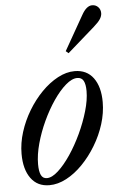

<svg xmlns="http://www.w3.org/2000/svg" viewBox="-58 -889 588 939"><g transform="rotate(-5 236.0 -419.0)"><path d="M146.5 10.5Q87.5 10.5 55.5 -33.8Q23.5 -78 23.5 -153.5Q23.5 -206.5 40.5 -260.5Q57.5 -314.5 87 -363.5Q116.5 -412.5 154.2 -451Q192 -489.5 234 -512Q276 -534.5 317 -534.5Q376.5 -534.5 408.8 -490.8Q441 -447 441 -372Q441 -318.5 424 -264.2Q407 -210 377.2 -160.8Q347.5 -111.5 309.8 -72.8Q272 -34 230 -11.8Q188 10.5 146.5 10.5ZM137 -25Q162 -25 192.5 -52.8Q223 -80.5 253.8 -126Q284.5 -171.5 310 -226Q335.5 -280.5 351.2 -334.5Q367 -388.5 367 -432.5Q367 -465.5 357.8 -482.8Q348.5 -500 327 -500Q301 -500 270.2 -473.5Q239.5 -447 209.2 -402.8Q179 -358.5 154.2 -305.2Q129.5 -252 114.5 -197.5Q99.5 -143 99.5 -96.5Q99.5 -61.5 108.2 -43.2Q117 -25 137 -25ZM295.5 -624.5 282.5 -635.5 378.5 -804.5Q402.5 -848 430.5 -848Q448 -848 459.8 -836Q471.5 -824 471.5 -806Q471.5 -791.5 461.8 -776.5Q452 -761.5 429.5 -742Z"/></g></svg>

Font: Libre Caslon Condensed
Style: Italic
Weight: 400
Italic angle: -22.583°
Designer: Pablo Impallari, Rodrigo Fuenzalida, Katja Schimmel, Ertekin Erdin
Foundry: Pablo Impallari, Rodrigo Fuenzalida
Version: Version 2.000;gftools[0.9.33]